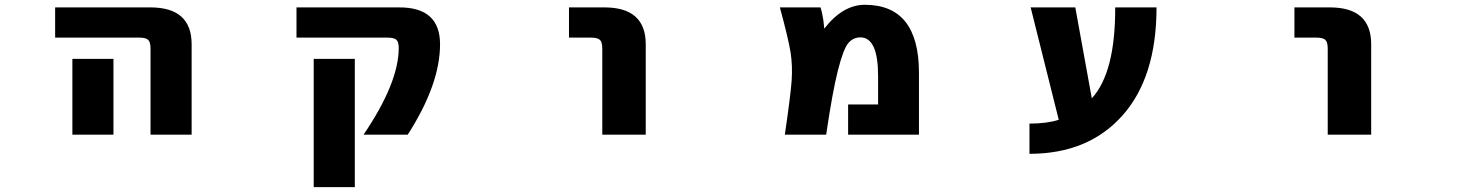

<svg xmlns="http://www.w3.org/2000/svg" viewBox="-20 -555 6040 794"><path d="M208 -399.4V-524.4H601.6Q772.5 -524.4 772.5 -372.1V2H602.5V-353.5Q602.5 -380.9 592.8 -390.1Q583 -399.4 556.6 -399.4ZM449.2 -311.5V-163.1V2H279.3V-163.1V-311.5Z M1799.8 -372.1Q1799.8 -206.1 1666 2H1483.4Q1628.9 -212.9 1628.9 -356.4Q1628.9 -381.8 1619.1 -390.6Q1609.4 -399.4 1582 -399.4H1206.1V-524.4H1629.9Q1799.8 -525.4 1799.8 -372.1ZM1277.3 218.8V-311.5H1447.3V218.8Z M2333 -399.4V-524.4H2479.5Q2650.4 -524.4 2650.4 -372.1V2H2470.7V-353.5Q2470.7 -380.9 2460.9 -390.1Q2451.2 -399.4 2423.8 -399.4Z M3388.7 -436.5Q3464.8 -535.2 3556.6 -535.2Q3779.3 -535.2 3780.3 -255.9V2H3487.3V-123H3611.3V-240.2Q3611.3 -400.4 3538.1 -400.4Q3507.8 -400.4 3487.8 -376.5Q3467.8 -352.5 3445.3 -264.6Q3422.9 -176.8 3396.5 2H3225.6Q3250 -164.1 3253.9 -223.6Q3257.8 -283.2 3249.5 -337.4Q3241.2 -391.6 3205.1 -524.4H3373Q3378.9 -508.8 3384.8 -472.7Q3387.7 -448.2 3388.7 -436.5Z M4495.1 -148.4Q4592.8 -254.9 4591.8 -524.4H4762.7Q4762.7 -235.4 4621.6 -77.1Q4480.5 81.1 4237.3 81.1V-43.9Q4309.6 -43.9 4358.4 -59.6L4242.2 -524.4H4426.8Z M5333 -399.4V-524.4H5479.5Q5650.4 -524.4 5650.4 -372.1V2H5470.7V-353.5Q5470.7 -380.9 5460.9 -390.1Q5451.2 -399.4 5423.8 -399.4Z"/></svg>

Font: Gen Shin Gothic Monospace Heavy
Style: Bold
Weight: 800
Designer: [Source Han Sans]
Ryoko NISHIZUKA  (kana & ideographs); Paul D. Hunt (Latin, Greek & Cyrillic); Wenlong ZHANG  (bopomofo
Version: Version 1.002.20150607